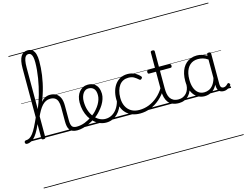

<svg xmlns="http://www.w3.org/2000/svg" viewBox="-292 -1502 3178 2484"><g transform="rotate(-15 1297.0 -259.5)"><path d="M-59 17Q-72 17 -78 9.5Q-84 2 -84 -7Q-84 -16 -78 -23.5Q-72 -31 -59 -31Q-34 -31 -11.5 -44.5Q11 -58 34 -88Q57 -118 83 -168.5Q109 -219 142 -294Q148 -307 154.5 -303Q161 -299 165 -287Q169 -275 164 -262Q136 -187 109 -133.5Q82 -80 55.5 -47Q29 -14 0.5 1.5Q-28 17 -59 17ZM614 17Q578 17 553.5 6.5Q529 -4 514.5 -24Q500 -44 494.5 -72.5Q489 -101 489 -137V-326Q489 -374 477.5 -406Q466 -438 442 -453.5Q418 -469 379 -469Q347 -469 320.5 -456Q294 -443 270.5 -417.5Q247 -392 225.5 -355Q204 -318 183 -269L164 -279Q187 -332 211 -375.5Q235 -419 261.5 -451.5Q288 -484 319.5 -501.5Q351 -519 390 -519Q435 -519 469 -500Q503 -481 522 -440.5Q541 -400 541 -334V-137Q541 -82 557 -56.5Q573 -31 620 -31Q629 -31 634 -23.5Q639 -16 638.5 -7Q638 2 632 9.5Q626 17 614 17ZM162 15Q149 15 143 10.5Q137 6 137 -4V-942Q137 -1047 167.5 -1098.5Q198 -1150 259 -1150Q298 -1150 323 -1129.5Q348 -1109 359 -1070Q370 -1031 370 -977Q370 -933 367 -886.5Q364 -840 357 -791Q350 -742 339.5 -692Q329 -642 314.5 -592Q300 -542 281.5 -492.5Q263 -443 240 -396Q217 -349 190 -306V-4Q190 6 183 10.5Q176 15 162 15ZM190 -380Q206 -417 221.5 -461.5Q237 -506 251 -555.5Q265 -605 277 -658.5Q289 -712 297.5 -765.5Q306 -819 311 -872.5Q316 -926 316 -974Q316 -1013 310.5 -1041Q305 -1069 292 -1084.5Q279 -1100 257 -1100Q234 -1100 219 -1082Q204 -1064 197 -1027.5Q190 -991 190 -933ZM0 621H676V631H0ZM0 -20H676V0H0ZM0 -505H676V-500H0ZM0 -1141H676V-1131H0Z M614 17Q601 17 595.5 9.5Q590 2 591.5 -7Q593 -16 600.5 -23.5Q608 -31 620 -31Q676 -31 730 -52Q784 -73 828 -105Q836 -110 842.5 -107Q849 -104 853.5 -96.5Q858 -89 858 -80.5Q858 -72 851 -67Q817 -43 777 -24Q737 -5 695.5 6Q654 17 614 17ZM676 621V631ZM676 -20V0ZM676 -505V-500ZM676 -1141V-1131Z M831 -106Q854 -122 874.5 -140.5Q895 -159 912 -180Q936 -207 953 -236.5Q970 -266 979.5 -295.5Q989 -325 989 -355Q989 -414 963 -442Q937 -470 891 -470Q881 -470 875.5 -477.5Q870 -485 871 -494.5Q872 -504 878 -511.5Q884 -519 895 -519Q948 -519 981 -496.5Q1014 -474 1029 -437Q1044 -400 1044 -358Q1044 -324 1032.5 -288.5Q1021 -253 1000 -218.5Q979 -184 950 -152Q931 -129 907.5 -108Q884 -87 859 -69ZM676 621H1120V631H676ZM676 -20H1120V0H676ZM676 -505H1120V-500H676ZM676 -1141H1120V-1131H676Z M1005 17Q958 17 917.5 0Q877 -17 843.5 -48Q810 -79 785.5 -121.5Q761 -164 748 -214.5Q735 -265 735 -321Q735 -364 746.5 -400.5Q758 -437 780 -463.5Q802 -490 831 -504.5Q860 -519 895 -519Q906 -519 911 -511.5Q916 -504 915 -494.5Q914 -485 908 -477.5Q902 -470 891 -470Q869 -470 851 -459.5Q833 -449 819.5 -429.5Q806 -410 798 -383Q790 -356 790 -323Q790 -257 807.5 -203.5Q825 -150 855.5 -111.5Q886 -73 925 -52.5Q964 -32 1006 -32Q1054 -32 1094 -55Q1134 -78 1162.5 -119Q1191 -160 1206 -216Q1208 -224 1217 -225.5Q1226 -227 1233.5 -222.5Q1241 -218 1239 -208Q1228 -156 1206 -114.5Q1184 -73 1153 -43.5Q1122 -14 1084.5 1.5Q1047 17 1005 17ZM1120 621V631ZM1120 -20V0ZM1120 -505V-500ZM1120 -1141V-1131Z M1458 17Q1340 17 1272 -52Q1204 -121 1204 -243Q1204 -303 1219.5 -353.5Q1235 -404 1264 -441Q1293 -478 1334.5 -498.5Q1376 -519 1429 -519Q1475 -519 1519 -499Q1563 -479 1594 -442Q1599 -435 1598.5 -428.5Q1598 -422 1589 -413Q1580 -404 1572 -404Q1564 -404 1558 -410Q1528 -437 1499.5 -453.5Q1471 -470 1426 -470Q1388 -470 1357 -455Q1326 -440 1304.5 -410.5Q1283 -381 1271 -339.5Q1259 -298 1259 -245Q1259 -179 1283.5 -130.5Q1308 -82 1352.5 -56Q1397 -30 1459 -30Q1469 -30 1475 -23Q1481 -16 1481 -6.5Q1481 3 1475.5 10Q1470 17 1458 17ZM1120 621H1655V631H1120ZM1120 -20H1655V0H1120ZM1120 -505H1655V-500H1120ZM1120 -1141H1655V-1131H1120Z M1457 17Q1448 17 1443.5 10Q1439 3 1439 -6.5Q1439 -16 1444 -23Q1449 -30 1458 -30Q1527 -30 1590 -55Q1653 -80 1706 -126.5Q1759 -173 1798 -238Q1803 -247 1812.5 -244Q1822 -241 1828 -232.5Q1834 -224 1827 -212Q1783 -139 1724.5 -88Q1666 -37 1598 -10Q1530 17 1457 17ZM1655 621V631ZM1655 -20V0ZM1655 -505V-500ZM1655 -1141V-1131Z M1979 17Q1928 17 1892.5 2Q1857 -13 1835.5 -41.5Q1814 -70 1803.5 -110Q1793 -150 1793 -201V-452H1702Q1691 -452 1687 -458Q1683 -464 1683 -476Q1683 -489 1687 -494.5Q1691 -500 1702 -500H1793V-711Q1793 -721 1799.5 -725.5Q1806 -730 1819 -730Q1832 -730 1839 -725.5Q1846 -721 1846 -711V-500H1987Q1998 -500 2002.5 -494.5Q2007 -489 2007 -476Q2007 -464 2002.5 -458Q1998 -452 1987 -452H1846V-213Q1846 -175 1852 -142Q1858 -109 1873.5 -84.5Q1889 -60 1916 -45.5Q1943 -31 1986 -31Q1996 -31 2001 -23.5Q2006 -16 2005.5 -7Q2005 2 1998.5 9.5Q1992 17 1979 17ZM1655 621H2043V631H1655ZM1655 -20H2043V0H1655ZM1655 -505H2043V-500H1655ZM1655 -1141H2043V-1131H1655Z M1978 17Q1967 17 1961.5 9.5Q1956 2 1956.5 -7Q1957 -16 1964 -23.5Q1971 -31 1984 -31Q2017 -31 2043.5 -43Q2070 -55 2089 -76Q2108 -97 2118.5 -125Q2129 -153 2130 -186Q2131 -198 2140 -201.5Q2149 -205 2157.5 -201.5Q2166 -198 2165 -186Q2164 -142 2149.5 -104.5Q2135 -67 2110.5 -40Q2086 -13 2052 2Q2018 17 1978 17ZM2043 621V631ZM2043 -20V0ZM2043 -505V-500ZM2043 -1141V-1131Z M2321 17Q2266 17 2222 -12Q2178 -41 2152.5 -98Q2127 -155 2127 -238Q2127 -288 2136.5 -331Q2146 -374 2165 -408.5Q2184 -443 2212 -467.5Q2240 -492 2276.5 -505.5Q2313 -519 2357 -519Q2391 -519 2424 -509Q2457 -499 2490 -479V-495Q2490 -506 2496.5 -510.5Q2503 -515 2517 -515Q2531 -515 2537 -510.5Q2543 -506 2543 -496V-91Q2543 -70 2547.5 -56.5Q2552 -43 2562 -36.5Q2572 -30 2587 -30Q2597 -30 2606.5 -33.5Q2616 -37 2625.5 -44.5Q2635 -52 2646 -63Q2651 -69 2657.5 -68.5Q2664 -68 2670 -61Q2677 -55 2678 -48Q2679 -41 2675 -34Q2664 -19 2648 -7.5Q2632 4 2614 10.5Q2596 17 2578 17Q2557 17 2541.5 11.5Q2526 6 2514.5 -5.5Q2503 -17 2497.5 -33.5Q2492 -50 2491 -72Q2491 -76 2490.5 -81.5Q2490 -87 2490 -92Q2467 -47 2438 -23.5Q2409 0 2378.5 8.5Q2348 17 2321 17ZM2183 -242Q2183 -180 2199.5 -133Q2216 -86 2248.5 -59.5Q2281 -33 2330 -33Q2362 -33 2392.5 -46.5Q2423 -60 2448.5 -92.5Q2474 -125 2490 -181V-429Q2455 -453 2423 -461.5Q2391 -470 2358 -470Q2326 -470 2299 -460.5Q2272 -451 2250.5 -432Q2229 -413 2214 -385.5Q2199 -358 2191 -322Q2183 -286 2183 -242ZM2043 621H2678V631H2043ZM2043 -20H2678V0H2043ZM2043 -505H2678V-500H2043ZM2043 -1141H2678V-1131H2043Z"/></g></svg>

Font: Playwrite BR Guides
Style: Regular
Weight: 400
Designer: Veronika Burian, José Scaglione
Foundry: TypeTogether
Version: Version 1.003